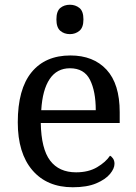

<svg xmlns="http://www.w3.org/2000/svg" viewBox="-20 -780 575 810"><path d="M287 10Q178 10 116.5 -62Q55 -134 55 -264Q55 -404 113 -475Q171 -546 277 -546Q374 -546 429.5 -486Q485 -426 485 -307V-261H152Q154 -152 191.5 -102.5Q229 -53 301 -53Q353 -53 389.5 -74.5Q426 -96 444 -123Q451 -120 457 -111Q463 -102 463 -89Q463 -69 444 -46Q425 -23 386 -6.5Q347 10 287 10ZM384 -315Q384 -395 359.5 -443.5Q335 -492 275 -492Q220 -492 189.5 -446.5Q159 -401 154 -315ZM275 -636Q251 -636 234.5 -650Q218 -664 218 -698Q218 -733 234.5 -746.5Q251 -760 275 -760Q298 -760 315 -746.5Q332 -733 332 -698Q332 -664 315 -650Q298 -636 275 -636Z"/></svg>

Font: Noto Serif Yezidi
Style: Regular
Weight: 400
Designer: Dalton Maag Ltd
Foundry: Dalton Maag Ltd
Version: Version 1.001; ttfautohint (v1.8.4.7-5d5b)